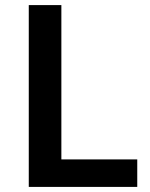

<svg xmlns="http://www.w3.org/2000/svg" viewBox="-20 -734 590 754"><path d="M93 0H519V-108H221V-714H93Z"/></svg>

Font: Noto Sans Vithkuqi SemiBold
Style: Regular
Weight: 600
Version: Version 1.001